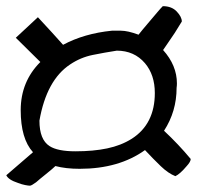

<svg xmlns="http://www.w3.org/2000/svg" viewBox="-21 -586 627 611"><path d="M440.4 -108.4Q357.4 -48.8 232.4 -48.8Q188.5 -48.8 155.3 -57.6Q147.5 -49.8 125.5 -32.2Q103.5 -14.6 93.8 -5.9Q79.1 4.9 74.2 4.9Q69.3 4.9 59.1 2.9Q48.8 1 36.1 -3.9Q5.9 -13.7 -1 -28.3L84 -101.6Q44.9 -144.5 44.9 -235.4Q44.9 -326.2 107.4 -388.7L29.3 -465.8L99.6 -531.2Q150.4 -476.6 179.7 -443.4Q247.1 -479.5 335 -488.3Q341.8 -488.3 363.8 -488.3Q385.7 -488.3 419.9 -475.6Q429.7 -488.3 449.7 -511.7Q469.7 -535.2 480 -547.4Q490.2 -559.6 497.1 -566.4Q525.4 -566.4 541.5 -549.3Q557.6 -532.2 557.6 -517.6Q550.8 -505.9 535.2 -481.4L510.7 -445.3Q502.9 -433.6 498 -426.8Q542 -377.9 542 -320.3Q542 -313.5 541 -306.6Q541 -231.4 501 -169.9Q546.9 -127 585.9 -80.1Q585.9 -71.3 573.2 -57.6Q551.8 -32.2 537.1 -25.4Q514.6 -34.2 490.7 -57.1Q466.8 -80.1 440.4 -108.4ZM104.5 -202.1Q104.5 -141.6 136.7 -121.1Q162.1 -104.5 219.2 -104.5Q276.4 -104.5 320.3 -113.8Q364.3 -123 398.4 -144.5Q471.7 -191.4 471.7 -290Q471.7 -347.7 440.4 -384.8Q406.2 -424.8 350.6 -424.8Q312.5 -418.9 273.9 -411.1Q235.4 -403.3 202.1 -380.9Q127 -331.1 104.5 -202.1Z"/></svg>

Font: Architects Daughter
Style: Regular
Weight: 400
Designer: Kimberly Geswein
Foundry: Kimberly Geswein
Version: Version 1.003 2010